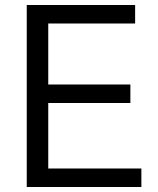

<svg xmlns="http://www.w3.org/2000/svg" viewBox="-20 -748 634 768"><path d="M87 0V-728H520.5V-654H173V-410H501.5V-336H173V-74H545.5V0Z"/></svg>

Font: Mooli
Style: Regular
Weight: 400
Designer: Vernon Adams
Foundry: Vernon Adams
Version: Version 1.000; ttfautohint (v1.8.4.7-5d5b);gftools[0.9.33]